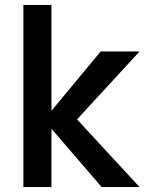

<svg xmlns="http://www.w3.org/2000/svg" viewBox="-20 -760 594 780"><path d="M293 -275 547 0H393L189 -237V0H75V-740H189V-310L389 -551H547Z"/></svg>

Font: Fz Poppins Med
Style: Regular
Weight: 500
Designer: Ninad Kale (Devanagari), Jonny Pinhorn (Latin)
Foundry: Indian Type Foundry
Version: Vit hóa bi Vntype.Com & FontZin.Com